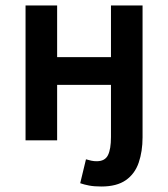

<svg xmlns="http://www.w3.org/2000/svg" viewBox="-20 -511 612 699"><path d="M349 168Q323 168 304.5 164.5Q286 161 272 156L293 69Q303 72 312.5 74Q322 76 332 76Q362 76 373 54Q384 32 384 -12V-202H188V0H73V-491H188V-303H384V-491H499V-11Q499 40 485 81Q471 122 438 145Q405 168 349 168Z"/></svg>

Font: Source Sans 3 SemiBold
Style: Regular
Weight: 600
Designer: Paul D. Hunt
Foundry: Adobe
Version: Version 3.046;hotconv 1.0.118;makeotfexe 2.5.65603